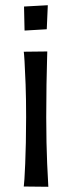

<svg xmlns="http://www.w3.org/2000/svg" viewBox="-20 -715 273 735"><path d="M165 0 71 -1Q72 -7 73.5 -29.5Q75 -52 76.5 -88Q78 -124 79 -169.5Q80 -215 80 -267Q80 -337 78 -392Q76 -447 74 -479.5Q72 -512 71 -517L161 -518Q161 -514 160 -480Q159 -446 158 -390.5Q157 -335 157 -266Q157 -215 158 -170Q159 -125 160.5 -89.5Q162 -54 163.5 -30.5Q165 -7 165 0ZM159 -603 74 -598 72 -690 163 -695Z"/></svg>

Font: Truculenta Medium
Style: Regular
Weight: 500
Version: Version 1.002